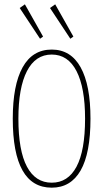

<svg xmlns="http://www.w3.org/2000/svg" viewBox="-20 -856 478 887"><path d="M219 11Q39 11 39 -308Q39 -463 84.5 -545Q130 -627 219 -627Q307 -627 352.5 -545Q398 -463 398 -308Q398 -148 352.5 -68.5Q307 11 219 11ZM219 -12Q294 -12 333.5 -86Q373 -160 373 -308Q373 -451 333.5 -527.5Q294 -604 219 -604Q144 -604 104.5 -527.5Q65 -451 65 -308Q65 -160 104.5 -86Q144 -12 219 -12ZM165 -677 71 -819 95 -836 179 -687ZM305 -677 211 -819 235 -836 319 -687Z"/></svg>

Font: Inconsolata SemiCondensed ExtraLight
Style: Regular
Weight: 200
Width: 4
Monospace: yes
Designer: Raph Levien, Cyreal, Brenton Simpson
Foundry: Raph Levien, Cyreal, Google
Version: Version 3.100; ttfautohint (v1.8.4.7-5d5b)